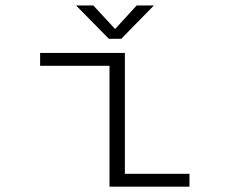

<svg xmlns="http://www.w3.org/2000/svg" viewBox="-20 -698 890 718"><path d="M555.5 -677.5 433.5 -553H387L264.5 -677.5H329L410.5 -589.5L491 -677.5ZM447 -48H688.5V0H389.5V-452H130V-500H447Z"/></svg>

Font: League Mono Wide UltraLight
Style: Regular
Weight: 200
Width: 8
Designer: Tyler Finck
Foundry: The League of Moveable Type / Tyler Finck
Version: Version 2.210